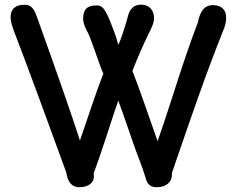

<svg xmlns="http://www.w3.org/2000/svg" viewBox="-20 -787 1014 822"><path d="M263.7 -48.8C267.6 -25.9 276.4 14.6 320.3 14.6C352.1 14.6 381.8 -0.5 381.8 -30.3C381.8 -32.2 381.8 -39.1 380.9 -44.9C418.9 -146 459.5 -279.8 486.3 -356.4C511.2 -290.5 534.7 -216.8 558.1 -151.9C572.8 -111.8 587.4 -76.7 601.6 -31.2V-31.7C607.4 -9.3 615.2 14.6 649.9 14.6C694.3 14.6 715.8 -9.3 715.8 -38.1C715.8 -41.5 716.8 -43 715.8 -45.9C797.4 -282.7 853 -448.2 933.1 -649.9C943.4 -675.3 948.2 -688 948.2 -711.9C948.2 -744.6 928.2 -765.1 891.6 -765.1C849.6 -765.1 835 -730 827.1 -690.4V-690.9C762.7 -522.9 714.4 -353 654.8 -182.6C602.5 -331.1 577.1 -405.8 546.9 -483.4C569.8 -541.5 592.3 -593.8 620.1 -650.4C630.4 -670.4 639.6 -690.9 639.6 -709C639.6 -743.7 618.7 -767.1 585.4 -767.1C541.5 -767.1 531.2 -733.9 525.4 -709C515.1 -672.4 499.5 -622.6 486.8 -594.7C482.4 -606.4 478 -627 473.6 -638.2C435.1 -742.2 423.8 -763.7 394.5 -763.7C352.1 -763.7 335.9 -747.1 335.9 -705.1C335.9 -688.5 345.7 -665.5 357.4 -644.5C372.6 -614.3 407.7 -502 422.4 -472.2C384.3 -372.6 359.4 -292 322.3 -185.5C287.1 -293.9 237.8 -436.5 136.2 -720.2C120.6 -762.7 103 -766.6 85 -766.6C45.4 -766.6 25.4 -748 25.4 -713.4C25.4 -693.4 33.7 -669.4 42 -647.9C90.8 -521.5 189.9 -252.9 263.7 -48.8Z"/></svg>

Font: Autour One
Style: Regular
Weight: 400
Designer: Eben Sorkin
Foundry: Eben Sorkin
Version: Version 1.002